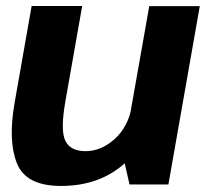

<svg xmlns="http://www.w3.org/2000/svg" viewBox="-20 -613 693 638"><path d="M410.4 0H539.6L643.9 -592.7H476L388.3 -97ZM253.1 -593H85.1L28.5 -271.2Q6.3 -145.1 36.3 -70.1Q66.3 4.9 182.7 4.9Q311.5 4.9 395.8 -71.5Q480.1 -148 493.8 -226L418.1 -260.8Q406.4 -192.4 361.5 -151.5Q316.7 -110.7 263.8 -110.7Q213.9 -110.7 197 -145.5Q180.1 -180.3 197.8 -279.4Z"/></svg>

Font: Anybody Thin
Style: Italic
Weight: 100
Italic angle: -10°
Designer: Tyler Finck
Foundry: Etcetera Type Company
Version: Version 1.114;gftools[0.9.25]